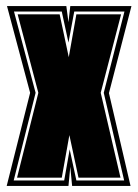

<svg xmlns="http://www.w3.org/2000/svg" viewBox="-20 -611 454 631"><path d="M2 0 79 -306 3 -591H198L205 -538L211 -591H412L338 -305L409 0H217L211 -63L205 0ZM25 -18H191L209 -120L231 -18H388L321 -306L389 -573H224L205 -471L183 -573H26L97 -306ZM36 -27 106 -306 38 -564H176L206 -423L231 -564H378L311 -306L376 -27H238L208 -167L183 -27Z"/></svg>

Font: Alumni Sans Collegiate One
Style: Regular
Weight: 400
Designer: Robert E. Leuschke
Foundry: Robert E. Leuschke
Version: Version 1.100